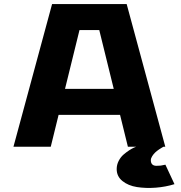

<svg xmlns="http://www.w3.org/2000/svg" viewBox="-20 -720 890 942"><path d="M607.5 0 569 -156.5H267.5L229 0H46L235.5 -700H601.5L791 0H782Q779.5 1.5 775.2 3.8Q771 6 760.2 13.2Q749.5 20.5 741.5 28Q733.5 35.5 726.8 46Q720 56.5 720 66Q720 79.5 727 86.5Q734 93.5 747.5 93.5Q761 93.5 768.2 92.5Q775.5 91.5 789 88.5Q790.5 88 791.5 88L836 183.5Q793 197 744.2 200.8Q695.5 204.5 652.2 197.8Q609 191 580.8 168.2Q552.5 145.5 552.5 109.5Q552.5 88.5 562.2 69.5Q572 50.5 586 38.5Q600 26.5 614.2 17.2Q628.5 8 638 4L648 0ZM370 -572.5 299 -284H538L467 -572.5Z"/></svg>

Font: League Mono Wide
Style: Bold
Weight: 700
Width: 8
Designer: Tyler Finck
Foundry: The League of Moveable Type / Tyler Finck
Version: Version 2.210